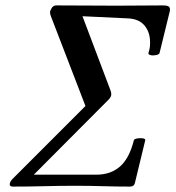

<svg xmlns="http://www.w3.org/2000/svg" viewBox="-20 -687 649 710"><path d="M28 3Q16 3 16 -5Q16 -15 27 -26L296 -295L169 -625Q165 -634 165 -642Q165 -647 171 -657Q177 -667 188 -667Q241 -667 299.5 -666.5Q358 -666 411 -666Q454 -666 496.5 -666.5Q539 -667 582 -667Q601 -667 605.5 -661.5Q610 -656 608 -646L570 -491Q569 -486 558 -483.5Q547 -481 537.5 -483Q528 -485 529 -491Q533 -504 534 -512Q535 -520 535 -530Q535 -568 514.5 -592.5Q494 -617 454 -619L285 -627L387 -357Q393 -343 391 -334Q389 -325 377 -314L105 -41H336Q389 -41 423.5 -71Q458 -101 475 -168Q476 -173 487 -175Q498 -177 508 -175.5Q518 -174 517 -168L479 -11Q476 3 461 3Q410 3 360.5 1.5Q311 0 259 0Q202 0 143.5 1.5Q85 3 28 3Z"/></svg>

Font: Junicode Two Beta Condensed Medium
Style: Italic
Weight: 500
Width: 3
Italic angle: -9°
Version: Version 1.053; ttfautohint (v1.8.4)